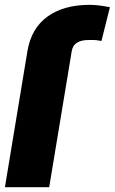

<svg xmlns="http://www.w3.org/2000/svg" viewBox="-82 -780 478 800"><path d="M123 0H-61.5L32.2 -566.4Q47.9 -661.6 115.5 -710.7Q183.1 -759.8 291 -759.8Q312 -759.8 332.8 -757.1Q353.5 -754.4 376 -750L340.8 -609.4Q328.6 -611.8 318.4 -612.8Q308.1 -613.8 289.1 -613.3Q258.3 -613.8 239.5 -602.5Q220.7 -591.3 216.8 -566.4Z"/></svg>

Font: Inter Tight Black
Style: Italic
Weight: 900
Italic angle: -9.39999°
Designer: Rasmus Andersson
Foundry: rsms
Version: Version 3.004; ttfautohint (v1.8.4.7-5d5b)